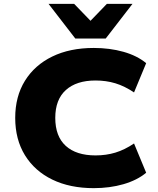

<svg xmlns="http://www.w3.org/2000/svg" viewBox="-20 -965 821 997"><path d="M467 12Q343 12 251.5 -32.5Q160 -77 109.5 -159Q59 -241 59 -353Q59 -464 109.5 -545.5Q160 -627 251.5 -671.5Q343 -716 467 -716Q550 -716 621 -696Q692 -676 739 -637L676 -485Q627 -518 579 -532.5Q531 -547 476 -547Q377 -547 322 -497.5Q267 -448 267 -353Q267 -257 321.5 -207.5Q376 -158 476 -158Q531 -158 579 -172.5Q627 -187 676 -220L739 -68Q692 -29 621 -8.5Q550 12 467 12ZM371 -765 232 -945H365L450 -857L535 -945H668L529 -765Z"/></svg>

Font: Nunito Sans 10pt SemiExpanded Black
Style: Regular
Weight: 900
Width: 6
Designer: Vernon Adams
Foundry: Vernon Adams
Version: Version 3.101;gftools[0.9.27]